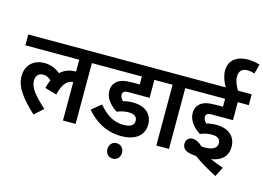

<svg xmlns="http://www.w3.org/2000/svg" viewBox="-133 -1153 2208 1611"><g transform="rotate(15 970.5 -347.5)"><path d="M0 -528H468V-425H467C414 -425 369 -409 333 -375C289 -409 249 -426 191 -426C119 -426 36 -382 36 -270C36 -175 103 -89 216 15L292 -53C193 -144 146 -197 146 -263C146 -301 168 -329 209 -329C237 -329 258 -317 279 -299C269 -277 261 -253 255 -226L357 -196C383 -307 429 -333 468 -333V0H578V-528H667V-622H0Z M983 -209C1036 -209 1058 -188 1058 -155C1058 -117 1030 -96 968 -96C879 -96 817 -138 750 -215L669 -148C741 -64 839 0 972 0C1106 0 1168 -65 1168 -152C1168 -240 1106 -298 1000 -298C967 -298 938 -295 913 -286C899 -301 887 -316 887 -338C887 -348 891 -357 898 -363C906 -369 916 -372 943 -372H1121V-528H1217V-622H653V-528H1012V-459H951C877 -459 843 -448 815 -425C793 -406 779 -379 779 -342C779 -276 830 -221 884 -188C915 -201 949 -209 983 -209ZM890 134C890 173 916 201 953 201C991 201 1017 173 1017 134C1017 96 991 67 953 67C916 67 890 96 890 134Z M1389 -528H1478V-622H1204V-528H1279V0H1389Z M1706 -209C1759 -209 1781 -188 1781 -154C1781 -110 1743 -89 1672 -89C1664 -89 1655 -90 1646 -91C1615 -121 1588 -134 1559 -134C1528 -134 1503 -113 1503 -76C1503 -23 1549 -6 1623 -2C1681 40 1750 82 1824 119L1866 36C1828 23 1787 7 1751 -8C1844 -23 1892 -73 1892 -152C1892 -240 1830 -298 1723 -298C1691 -298 1662 -295 1636 -287C1622 -301 1610 -316 1610 -338C1610 -348 1614 -357 1621 -363C1629 -369 1639 -372 1667 -372H1845V-528H1941V-622H1822C1799 -659 1783 -697 1783 -734C1783 -779 1805 -808 1855 -808C1876 -808 1896 -804 1917 -796L1940 -879C1912 -889 1877 -896 1836 -896C1744 -896 1673 -851 1673 -757C1673 -713 1691 -664 1715 -622H1464V-528H1735V-459H1674C1600 -459 1566 -448 1538 -425C1516 -406 1503 -379 1503 -342C1503 -276 1553 -222 1607 -188C1638 -202 1673 -209 1706 -209Z"/></g></svg>

Font: Noto Sans SemiCondensed SemiBold
Style: Italic
Weight: 600
Width: 4
Italic angle: -12°
Designer: Monotype Design Team
Foundry: Monotype Imaging Inc.
Version: Version 2.013